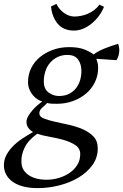

<svg xmlns="http://www.w3.org/2000/svg" viewBox="-75 -754 633 986"><path d="M280 -512Q328 -512 358.5 -500Q389 -488 406 -474Q415 -482 430 -490Q445 -498 462 -505Q479 -512 497 -518Q515 -524 531 -529Q534 -524 536 -514Q538 -504 537.5 -492Q537 -480 533.5 -467.5Q530 -455 523 -445L420 -452Q423 -443 426 -431.5Q429 -420 429 -406Q429 -366 412.5 -332Q396 -298 367 -273.5Q338 -249 299.5 -235Q261 -221 218 -221Q201 -221 190.5 -221.5Q180 -222 167 -225Q158 -215 142.5 -201.5Q127 -188 127 -172Q127 -155 149 -146Q171 -137 204.5 -129.5Q238 -122 277 -113.5Q316 -105 349.5 -90.5Q383 -76 405 -53Q427 -30 427 8Q427 55 400.5 92.5Q374 130 330.5 156.5Q287 183 231.5 197.5Q176 212 119 212Q73 212 40 202.5Q7 193 -14 176.5Q-35 160 -45 139Q-55 118 -55 95Q-55 67 -42.5 43Q-30 19 -9 -2.5Q12 -24 39 -42Q66 -60 95 -76Q80 -84 70.5 -97.5Q61 -111 61 -128Q61 -143 71 -159.5Q81 -176 94.5 -191Q108 -206 121.5 -217Q135 -228 142 -233Q130 -236 117.5 -244Q105 -252 94 -265Q83 -278 76 -295Q69 -312 69 -333Q69 -372 85.5 -405Q102 -438 131 -461.5Q160 -485 198 -498.5Q236 -512 280 -512ZM165 169Q196 169 226.5 160Q257 151 281.5 134.5Q306 118 321.5 93.5Q337 69 337 38Q337 8 312.5 -8.5Q288 -25 253 -35Q218 -45 180.5 -51.5Q143 -58 116 -67Q69 -33 51.5 4Q34 41 35 73Q34 118 69.5 143.5Q105 169 165 169ZM272 -472Q243 -472 220.5 -461Q198 -450 182 -431.5Q166 -413 158 -388Q150 -363 150 -335Q150 -297 174.5 -279Q199 -261 227 -261Q257 -261 278.5 -271.5Q300 -282 314.5 -300Q329 -318 336 -341Q343 -364 343 -389Q343 -426 325.5 -449Q308 -472 272 -472ZM459 -719Q450 -696 434.5 -674.5Q419 -653 398.5 -635.5Q378 -618 354 -607.5Q330 -597 305 -597Q251 -597 221.5 -632Q192 -667 187 -721L215 -734Q226 -709 251 -689.5Q276 -670 306 -669Q322 -669 340.5 -672.5Q359 -676 376.5 -683.5Q394 -691 409.5 -703Q425 -715 435 -730Z"/></svg>

Font: PTSerifItalic
Style: Italic
Weight: 400
Italic angle: -12°
Designer: A.Korolkova, O.Umpeleva, V.Yefimov
Foundry: ParaType Ltd
Version: Version 1.000W OFL